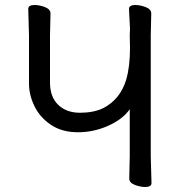

<svg xmlns="http://www.w3.org/2000/svg" viewBox="-20 -734 719 768"><path d="M561 14Q541 14 519 5.5Q497 -3 497 -20L499 -109V-297Q471 -257 413 -231Q355 -205 292 -205Q228 -205 184 -234.5Q140 -264 118 -309Q96 -354 96 -400V-592L93 -698Q93 -714 118 -714Q138 -714 160 -705.5Q182 -697 182 -680L180 -592V-404Q180 -346 213 -314.5Q246 -283 300 -283Q354 -283 392 -301Q461 -336 485 -416Q500 -468 500 -542L499 -592L500 -619L496 -698Q496 -714 521 -714Q541 -714 563 -705.5Q585 -697 585 -680L583 -592V-109L586 -2Q586 14 561 14Z"/></svg>

Font: LXGW WenKai TC
Style: Bold
Weight: 700
Designer: LXGW / Fontworks Inc.
Foundry: LXGW / Fontworks Inc.
Version: Version 1.330;April 28, 2024